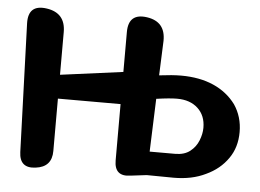

<svg xmlns="http://www.w3.org/2000/svg" viewBox="-45 -624 936 690"><g transform="rotate(5 423.0 -279.5)"><path d="M391 -247H165V-58Q165 0 107 7Q49 15 47 -44L31 -507Q29 -576 97 -566Q165 -556 165 -487V-333L391 -363V-507Q391 -576 459 -566Q526 -556 525 -487L520 -362Q568 -368 599 -368Q666 -368 716 -346Q766 -324 797 -282Q826 -239 826 -184Q826 -129 798 -89Q769 -47 719 -24Q670 0 604 0L507 -1L449 6Q391 15 391 -44ZM602 -86Q635 -86 655.5 -102Q676 -118 685.5 -142Q695 -166 695 -188Q695 -232 667 -258Q639 -284 592 -284Q565 -284 517 -277L510 -86Z"/></g></svg>

Font: MaokenZhuyuanTi
Style: Regular
Weight: 400
Designer: Fontworks Inc & LongZhuTi team: ZERO子、时光羊、荆南、频凡、刘鹏、Little White Dog、帆影Magmeta、奈白不弍、白日月球、ChaoTawei、雨三（排名不分先后）
Version: Version 1.000; 20230222